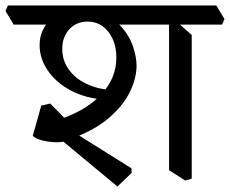

<svg xmlns="http://www.w3.org/2000/svg" viewBox="-50 -628 842 703"><path d="M190 -111Q172 -106 147 -107.5Q122 -109 100.5 -115Q79 -121 70 -131L101 -241L134 -249L211 -170L157 -188Q219 -206 268.5 -238.5Q318 -271 347 -316.5Q376 -362 376 -418Q376 -456 362.5 -485.5Q349 -515 325.5 -532Q302 -549 270 -549Q230 -549 204 -521Q178 -493 178 -449Q178 -407 201.5 -374Q225 -341 265.5 -321.5Q306 -302 355 -299L321 -264Q251 -272 200.5 -301.5Q150 -331 122.5 -373.5Q95 -416 95 -462Q95 -505 118.5 -537.5Q142 -570 184 -587L318 -575Q367 -561 396 -528Q425 -495 437.5 -456.5Q450 -418 450 -387Q450 -343 426 -292.5Q402 -242 348.5 -196Q295 -150 208 -119ZM380 55 150 -136 209 -151 431 -12 432 5ZM628 33 569 -5V-562L594 -551L652 -500V26ZM0 -538 -30 -588 -21 -608H742L772 -558L763 -538H340L270 -565L181 -538Z"/></svg>

Font: Eczar
Style: Regular
Weight: 400
Designer: Vaibhav Singh
Foundry: Rosetta Type Foundry
Version: Version 2.000